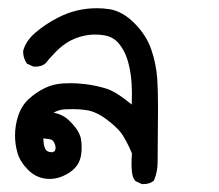

<svg xmlns="http://www.w3.org/2000/svg" viewBox="-20 -264 540 474"><path d="M370.1 5.9 369.1 136.2Q369.1 159.7 360.8 179.7L359.9 181.6L358.4 183.1Q348.6 190.4 335 190.4Q333.5 190.4 330.1 190.4L314.5 183.1Q310.1 177.7 308.1 172.4Q304.7 160.6 304.7 139.6Q304.7 128.4 305.7 114.7Q297.4 94.2 285.6 74.2Q274.4 54.2 245.6 32.7Q217.8 11.2 192.9 7.8Q175.3 5.4 162.1 5.4Q148.9 5.4 140.1 5.9Q125 6.8 112.3 14.2Q136.2 18.6 152.3 35.2Q175.3 57.6 179.7 78.1Q181.6 87.9 181.6 98.9Q181.6 109.9 180.2 118.7Q178.7 127.4 176.3 132.8Q168.9 151.9 147 164.8Q125 177.7 102.5 177.7Q70.8 177.7 48.3 154.3Q29.3 134.8 23.2 113.5Q17.1 92.3 17.1 70.8Q17.1 45.4 24.9 22Q33.2 -3.4 51.5 -20Q69.8 -36.6 90.6 -46.6Q111.3 -56.6 136.2 -58.1Q144 -58.6 156.7 -58.6Q169.4 -58.6 191.4 -56.2Q213.4 -53.7 240.2 -45.9Q265.1 -39.1 305.2 -5.9Q305.7 -17.1 305.7 -33.2Q305.7 -81.5 294.4 -117.2Q287.1 -140.6 272.5 -157.7Q258.8 -173.3 237.3 -176.8Q226.1 -178.7 215.3 -178.7Q183.1 -178.7 152.8 -163.1Q133.8 -152.8 116.2 -134.5Q98.6 -116.2 92.8 -107.9Q85.9 -102.5 79.8 -101.1Q73.7 -99.6 69.8 -99.6Q65.9 -99.6 62.5 -99.6L46.4 -106.9Q37.1 -120.6 37.1 -136.7V-137.7Q43 -162.6 67.6 -183.6Q92.3 -204.6 122.6 -220.2Q167.5 -243.7 219.2 -243.7Q235.4 -243.7 251 -241.2Q283.2 -235.8 312.5 -206.1Q341.8 -176.3 353.5 -141.6Q365.2 -107.9 368.2 -70.3Q370.1 -42.5 370.1 5.9ZM106.9 111.8Q108.4 111.8 109.9 111.8Q112.3 110.8 115.2 108.9Q117.2 105.5 117.2 101.1Q117.2 96.7 115.7 92.8Q111.8 82 106 80.6Q102.5 79.1 86.9 77.6Q87.9 104.5 97.2 109.4Q102.5 111.8 106.9 111.8Z"/></svg>

Font: Bakudai
Style: Bold
Weight: 700
Version: Version 1.48